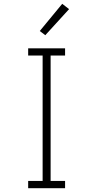

<svg xmlns="http://www.w3.org/2000/svg" viewBox="-20 -989 490 1009"><path d="M128 0V-38H204V-697H128V-735H322V-697H246V-38H322V0ZM218 -804 189 -826 307 -969 343 -941Z"/></svg>

Font: Zed Sans Extralight Extended
Style: Regular
Weight: 200
Width: 7
Designer: Belleve Invis
Foundry: Belleve Invis
Version: Version 1.0.0; ttfautohint (v1.8.4)